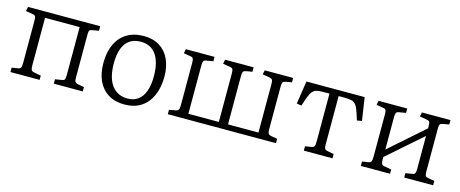

<svg xmlns="http://www.w3.org/2000/svg" viewBox="-36 -971 3446 1437"><g transform="rotate(15 1687.0 -252.5)"><path d="M52 0V-34L101 -42Q117 -45 121.5 -54.5Q126 -64 126 -93V-420Q126 -443 121 -451.5Q116 -460 99 -462L46 -471L53 -505H612V-470L566 -462Q548 -460 542 -452.5Q536 -445 536 -424V-87Q536 -63 542 -54Q548 -45 566 -42L612 -34V0H388V-34L437 -42Q455 -44 460 -53Q465 -62 465 -89V-459H197V-89Q197 -65 202.5 -55.5Q208 -46 224 -43L278 -33V0Z M936 14Q864 14 812 -18Q760 -50 733 -108Q706 -166 706 -246Q706 -330 734.5 -391.5Q763 -453 817.5 -486Q872 -519 949 -519Q1019 -519 1069.5 -488Q1120 -457 1147 -399.5Q1174 -342 1174 -265Q1174 -179 1145.5 -116Q1117 -53 1064.5 -19.5Q1012 14 936 14ZM948 -35Q996 -35 1029 -59Q1062 -83 1079.5 -130Q1097 -177 1097 -246Q1097 -301 1086.5 -343Q1076 -385 1055.5 -414Q1035 -443 1005 -457.5Q975 -472 937 -472Q887 -472 852.5 -449Q818 -426 800 -380Q782 -334 782 -265Q782 -190 801.5 -139Q821 -88 858.5 -61.5Q896 -35 948 -35Z M1271 0V-34L1320 -43Q1337 -46 1342.5 -55Q1348 -64 1348 -86V-418Q1348 -442 1343.5 -451Q1339 -460 1323 -463L1269 -472L1276 -505H1498V-471L1445 -462Q1429 -460 1424 -450.5Q1419 -441 1419 -417V-43H1655V-420Q1655 -443 1650 -451.5Q1645 -460 1627 -463L1573 -472L1580 -505H1801V-471L1755 -463Q1737 -460 1731.5 -451.5Q1726 -443 1726 -419V-43H1962V-420Q1962 -443 1956.5 -451.5Q1951 -460 1934 -463L1880 -472L1887 -505H2107V-471L2062 -463Q2044 -460 2038.5 -451.5Q2033 -443 2033 -419V-87Q2033 -63 2039 -54Q2045 -45 2063 -42L2109 -34V0Z M2325 0V-34L2374 -42Q2390 -45 2395 -54.5Q2400 -64 2400 -90V-462H2362Q2331 -462 2311.5 -459.5Q2292 -457 2279 -447Q2266 -437 2256 -417.5Q2246 -398 2234 -364L2220 -321L2183 -327L2210 -505H2661L2688 -327L2650 -321L2636 -366Q2622 -410 2608.5 -430.5Q2595 -451 2572.5 -456.5Q2550 -462 2509 -462H2471V-87Q2471 -64 2476 -55Q2481 -46 2496 -43L2547 -33V0Z M2767 0V-34L2815 -42Q2831 -45 2836 -54.5Q2841 -64 2841 -90V-418Q2841 -442 2837 -451Q2833 -460 2817 -463L2762 -472L2769 -505H2991V-471L2938 -462Q2922 -460 2917 -450.5Q2912 -441 2912 -417V-166L3180 -402V-420Q3180 -443 3175 -451.5Q3170 -460 3152 -463L3098 -472L3105 -505H3326V-471L3280 -463Q3262 -460 3256.5 -451.5Q3251 -443 3251 -419V-85Q3251 -62 3256.5 -53.5Q3262 -45 3279 -42L3327 -34V0H3103V-34L3152 -42Q3170 -44 3175 -53.5Q3180 -63 3180 -87V-343L2912 -108V-87Q2912 -64 2917 -55Q2922 -46 2937 -43L2993 -33V0Z"/></g></svg>

Font: Literata 18pt Light
Style: Regular
Weight: 300
Designer: Latin by Veronika Burian and Jose Scaglione. Greek by Irene Vlachou. Cyrillic by Vera Evstafieva.
Foundry: TypeTogether
Version: Version 3.103;gftools[0.9.29]